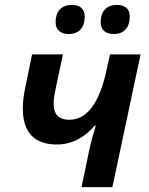

<svg xmlns="http://www.w3.org/2000/svg" viewBox="-20 -764 610 784"><path d="M445 -625C486 -625 510 -652 510 -696C510 -730 488 -744 457 -744C415 -744 391 -717 391 -674C391 -639 414 -625 445 -625ZM261 -625C302 -625 326 -652 326 -696C326 -730 304 -744 273 -744C231 -744 207 -717 207 -674C207 -639 230 -625 261 -625ZM313 0H439L554 -542H429L416 -482C385 -334 330 -275 263 -275C188 -275 194 -340 207 -401L237 -542H111L83 -406C58 -286 74 -174 212 -174C277 -174 327 -205 367 -251H371C362 -222 352 -186 344 -149Z"/></svg>

Font: Noto Sans SemiBold
Style: Italic
Weight: 600
Italic angle: -12°
Designer: Monotype Design Team
Foundry: Monotype Imaging Inc.
Version: Version 2.013